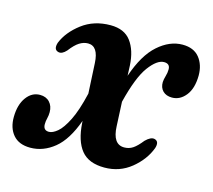

<svg xmlns="http://www.w3.org/2000/svg" viewBox="-76 -552 722 652"><g transform="rotate(15 285.0 -226.0)"><path d="M335.5 -347.5 337 -311Q363.5 -389 404.5 -425.2Q445.5 -461.5 490.5 -461.5Q530 -461.5 550 -436.8Q570 -412 570 -374Q569.5 -328.5 549.5 -303.5Q529.5 -278.5 501.5 -278.5Q481 -278.5 469.2 -290.2Q457.5 -302 458 -321.5Q458.5 -331 462.2 -343.5Q466 -356 466 -368Q466 -388 445 -388Q420.5 -388 392.2 -349.8Q364 -311.5 341.5 -221L345.5 -136Q348 -73 388.5 -73Q405.5 -73 419 -82Q432.5 -91 449.5 -112.5Q467.5 -130.5 481 -127.5Q499 -123 491 -98Q475 -55 434.8 -22.2Q394.5 10.5 341 10.5Q285.5 10.5 259.5 -21.8Q233.5 -54 229.5 -116L229 -123.5Q203.5 -52.5 164.8 -21Q126 10.5 80.5 10.5Q40.5 10.5 20 -13.5Q-0.5 -37.5 0 -76.5Q0.5 -119.5 19.5 -145.5Q38.5 -171.5 67 -171.5Q88.5 -171.5 101 -158Q113.5 -144.5 113.5 -123Q113.5 -111.5 110.8 -101Q108 -90.5 108 -79.5Q108 -58 128 -58Q141 -58 157.8 -72Q174.5 -86 192 -121Q209.5 -156 224 -218L218.5 -324Q215.5 -382.5 179.5 -382.5Q164 -382.5 149.2 -373.2Q134.5 -364 117 -341Q102 -324.5 89 -328Q71 -332.5 79 -358Q95.5 -398.5 137.2 -430.2Q179 -462 237.5 -462Q286 -462 309.2 -430.8Q332.5 -399.5 335.5 -347.5Z"/></g></svg>

Font: Fraunces 72pt S050 SemiBold
Style: Italic
Weight: 600
Italic angle: -16°
Version: Version 1.000; ttfautohint (v1.8.3)